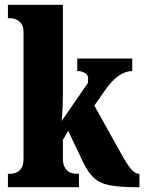

<svg xmlns="http://www.w3.org/2000/svg" viewBox="-20 -780 602 800"><path d="M13 0V-56H26Q33 -56 45.5 -60Q58 -64 68 -77.5Q78 -91 78 -119V-645Q78 -671 67.5 -683.5Q57 -696 45 -700Q33 -704 26 -704H13V-760H242V-378Q242 -361 241 -340Q240 -319 239 -301Q238 -283 237 -276L337 -421Q347 -432 347 -441Q347 -450 347 -454Q347 -467 334.5 -475.5Q322 -484 302 -484V-536H531V-484Q503 -484 474.5 -464.5Q446 -445 415 -400L373 -340L484 -141Q507 -99 524.5 -77.5Q542 -56 558 -56H561V0H550Q480 0 438 -8Q396 -16 371 -39Q346 -62 325 -107L264 -235L242 -197V-121Q242 -93 252 -79Q262 -65 274 -60.5Q286 -56 293 -56H309V0Z"/></svg>

Font: Noto Serif Tamil ExtraCondensed Black
Style: Regular
Weight: 900
Width: 2
Designer: Indian Type Foundry, Tom Grace, and the Monotype Design Team
Foundry: Monotype Imaging Inc.
Version: Version 2.004; ttfautohint (v1.8.4.7-5d5b)